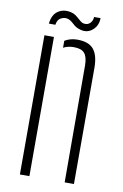

<svg xmlns="http://www.w3.org/2000/svg" viewBox="-83 -766 520 815"><g transform="rotate(10 177.0 -359.0)"><path d="M62 0V-600H103V0ZM255 0 254 -505Q253.5 -541 240 -556.5Q226.5 -572 194 -572Q181.5 -572 170.2 -569.5Q159 -567 149 -561.5V-591.5Q160.5 -598.5 174 -602.2Q187.5 -606 203 -606Q252 -606 273.2 -580.8Q294.5 -555.5 295 -503V0ZM256 -713H284Q284 -681 261.5 -661.2Q239 -641.5 209 -649.5Q192.5 -654 183 -661.5Q173.5 -669 166 -676Q158.5 -683 148 -686Q133.5 -690 118.2 -682.2Q103 -674.5 100 -652H72Q76 -691 99.8 -707Q123.5 -723 155.5 -716Q167 -713.5 175.5 -707.8Q184 -702 191 -695.5Q198 -689 204.5 -684Q211 -679 218 -678Q235.5 -675.5 245.8 -686.8Q256 -698 256 -713Z"/></g></svg>

Font: Big Shoulders Stencil Text Thin Thin
Style: Regular
Weight: 250
Version: Version 2.001